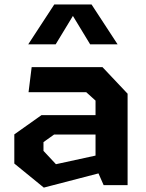

<svg xmlns="http://www.w3.org/2000/svg" viewBox="-20 -838 660 869"><path d="M412.4 -83.4V-382.7L370.4 -420.6H109.2L123.3 -534.2H443.8L557.5 -413.9V0H449.1ZM44.8 -97.8V-229.8L167.6 -316.8H456.5V-229.2H225L176.8 -194.8V-155.2L233.2 -94.8L456.5 -143.4V-61.2L178.3 11.1ZM225.6 -817.7H394.4L512.2 -637.4H388L293.5 -793.1H326.5L232 -637.4H107.8Z"/></svg>

Font: Monaspace Krypton Var ExLight
Style: Regular
Weight: 200
Designer: Riley Cran and the Lettermatic Team
Version: Version 1.200 (Monaspace Krypton Var)